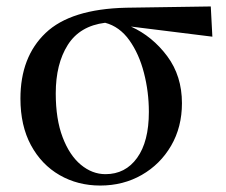

<svg xmlns="http://www.w3.org/2000/svg" viewBox="-20 -556 697 592"><path d="M289.1 16.1Q219.7 16.1 163.8 -16.1Q107.9 -48.3 75.4 -108.4Q43 -168.5 43 -252Q43 -380.4 120.6 -454.3Q198.2 -528.3 369.1 -532.2L629.9 -536.1L634.8 -442.9L383.8 -474.1Q450.2 -443.8 495.6 -382.8Q541 -321.8 541 -237.8Q541 -164.1 507.6 -106.7Q474.1 -49.3 417 -16.6Q359.9 16.1 289.1 16.1ZM304.2 -485.8Q226.1 -476.1 189 -417.5Q151.9 -358.9 151.9 -268.1Q151.9 -188.5 173.1 -132.8Q194.3 -77.1 229.2 -48.1Q264.2 -19 305.2 -19Q366.7 -19 402.8 -69.3Q439 -119.6 439 -210.9Q439 -272.9 423.8 -331.5Q408.7 -390.1 378.7 -432.1Q348.6 -474.1 304.2 -485.8Z"/></svg>

Font: Source Han Serif TW SemiBold
Style: Regular
Weight: 600
Designer: Ryoko NISHIZUKA Ë•øÂ°öÊ∂ºÂ≠ê (kana & ideographs); Frank Grie√ühammer (Latin, Greek & Cyrillic); Wenlong ZHANG Âº†ÊñáÈæô 
Foundry: Adobe
Version: Version 2.003;hotconv 1.1.1;makeotfexe 2.6.0